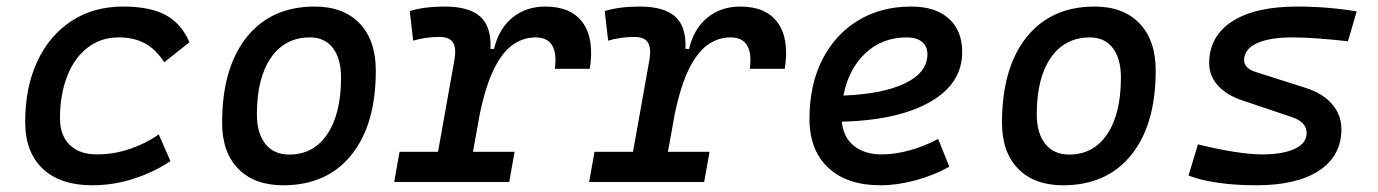

<svg xmlns="http://www.w3.org/2000/svg" viewBox="-20 -547 4142 577"><path d="M271.5 -83Q322.3 -83 370.8 -99.6Q419.4 -116.2 457 -143.1L492.2 -63Q444.3 -30.3 382.8 -10.3Q321.3 9.8 257.3 9.8Q161.1 9.8 108.4 -40Q55.7 -89.8 55.7 -180.2Q55.7 -285.2 92.3 -363Q128.9 -440.9 195.1 -484.1Q261.2 -527.3 350.1 -527.3Q430.2 -527.3 477.5 -502Q524.9 -476.6 549.3 -419.9L473.6 -359.9Q448.2 -398.9 415.5 -416.7Q382.8 -434.6 336.4 -434.6Q283.7 -434.6 243.9 -404.3Q204.1 -374 182.4 -319.3Q160.6 -264.6 160.2 -190.9Q160.6 -139.6 189.7 -111.3Q218.8 -83 271.5 -83Z M831.1 9.8Q744.6 9.8 696 -39.8Q647.5 -89.4 647.5 -177.7Q647.5 -342.8 721.2 -435.1Q794.9 -527.3 925.8 -527.3Q1012.2 -527.3 1060.8 -476.6Q1109.4 -425.8 1109.4 -335Q1109.4 -172.4 1035.9 -81.3Q962.4 9.8 831.1 9.8ZM849.1 -82.5Q922.4 -82.5 963.6 -143.8Q1004.9 -205.1 1004.9 -314Q1004.9 -370.6 980.5 -402.6Q956.1 -434.6 911.6 -434.6Q836.4 -434.6 794.2 -373.5Q752 -312.5 752 -203.6Q752 -146.5 777.6 -114.5Q803.2 -82.5 849.1 -82.5Z M1164.6 0 1180.7 -90.8H1296.4L1345.2 -364.7Q1352.1 -402.3 1341.3 -419.2Q1330.6 -436 1300.8 -436Q1259.8 -436 1221.7 -424.8L1211.4 -513.7Q1254.4 -527.3 1316.4 -527.3Q1390.1 -527.3 1423.6 -496.8Q1457 -466.3 1454.1 -399.9H1464.8Q1479 -460.9 1520 -494.1Q1561 -527.3 1618.7 -527.3Q1696.8 -527.3 1731.7 -478.3Q1766.6 -429.2 1752.4 -340.3H1647.5Q1659.7 -434.6 1589.4 -434.6Q1552.7 -434.6 1521.5 -412.8Q1490.2 -391.1 1465.1 -340.8Q1439.9 -290.5 1421.9 -204.6L1401.4 -90.8H1526.4L1510.3 0Z M1750.5 0 1766.6 -90.8H1882.3L1931.2 -364.7Q1938 -402.3 1927.2 -419.2Q1916.5 -436 1886.7 -436Q1845.7 -436 1807.6 -424.8L1797.4 -513.7Q1840.3 -527.3 1902.3 -527.3Q1976.1 -527.3 2009.5 -496.8Q2043 -466.3 2040 -399.9H2050.8Q2064.9 -460.9 2106 -494.1Q2147 -527.3 2204.6 -527.3Q2282.7 -527.3 2317.6 -478.3Q2352.5 -429.2 2338.4 -340.3H2233.4Q2245.6 -434.6 2175.3 -434.6Q2138.7 -434.6 2107.4 -412.8Q2076.2 -391.1 2051 -340.8Q2025.9 -290.5 2007.8 -204.6L1987.3 -90.8H2112.3L2096.2 0Z M2630.4 -83Q2669.4 -83 2713.9 -95.2Q2758.3 -107.4 2799.3 -129.4L2833 -45.9Q2785.2 -19.5 2730.5 -4.9Q2675.8 9.8 2626 9.8Q2525.4 9.8 2469 -43Q2412.6 -95.7 2412.6 -189.9Q2412.6 -291.5 2450.9 -367.2Q2489.3 -442.9 2558.1 -485.1Q2627 -527.3 2718.8 -527.3Q2791 -527.3 2831.3 -491.2Q2871.6 -455.1 2871.6 -390.6Q2871.6 -296.4 2776.1 -241.2Q2680.7 -186 2509.8 -181.2Q2514.2 -134.8 2545.9 -108.9Q2577.6 -83 2630.4 -83ZM2514.6 -259.8Q2634.3 -264.6 2700.7 -297.1Q2767.1 -329.6 2767.1 -384.3Q2767.1 -407.7 2751 -421.1Q2734.9 -434.6 2705.1 -434.6Q2631.3 -434.6 2580.8 -387.2Q2530.3 -339.8 2514.6 -259.8Z M3174.8 9.8Q3088.4 9.8 3039.8 -39.8Q2991.2 -89.4 2991.2 -177.7Q2991.2 -342.8 3064.9 -435.1Q3138.7 -527.3 3269.5 -527.3Q3356 -527.3 3404.5 -476.6Q3453.1 -425.8 3453.1 -335Q3453.1 -172.4 3379.6 -81.3Q3306.2 9.8 3174.8 9.8ZM3192.9 -82.5Q3266.1 -82.5 3307.4 -143.8Q3348.6 -205.1 3348.6 -314Q3348.6 -370.6 3324.2 -402.6Q3299.8 -434.6 3255.4 -434.6Q3180.2 -434.6 3137.9 -373.5Q3095.7 -312.5 3095.7 -203.6Q3095.7 -146.5 3121.3 -114.5Q3147 -82.5 3192.9 -82.5Z M3755.4 9.8Q3691.9 9.8 3638.7 2Q3585.4 -5.9 3551.8 -19.5L3580.1 -113.3Q3636.7 -99.1 3686.8 -91.1Q3736.8 -83 3772 -83Q3835.9 -83 3871.3 -99.9Q3906.7 -116.7 3906.7 -147.5Q3906.7 -180.7 3860.4 -195.8L3713.9 -245.1Q3665.5 -261.2 3639.6 -290.5Q3613.8 -319.8 3613.8 -356.4Q3613.8 -438 3682.9 -482.7Q3752 -527.3 3878.4 -527.3Q3970.7 -527.3 4057.1 -512.7L4030.8 -422.9Q3984.9 -428.2 3941.2 -431.4Q3897.5 -434.6 3863.8 -434.6Q3794.4 -434.6 3756.6 -416.7Q3718.8 -398.9 3718.8 -366.2Q3718.8 -341.3 3755.4 -330.1L3904.3 -282.7Q3956.1 -266.1 3983.6 -233.6Q4011.2 -201.2 4011.2 -159.2Q4011.2 -78.6 3944.3 -34.4Q3877.4 9.8 3755.4 9.8Z"/></svg>

Font: Cascadia Mono PL
Style: Italic
Weight: 400
Italic angle: -10°
Monospace: yes
Designer: Aaron Bell
Foundry: Saja Typeworks
Version: Version 2404.023; ttfautohint (v1.8.4)